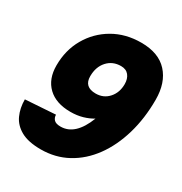

<svg xmlns="http://www.w3.org/2000/svg" viewBox="-172 -854 947 998"><g transform="rotate(30 301.0 -355.0)"><path d="M390 -726Q494 -726 548 -667Q602 -608 602 -506Q602 -394 574 -298.5Q546 -203 494.5 -132.5Q443 -62 371.5 -23Q300 16 213 16Q138 16 94 -8.5Q50 -33 31 -74.5Q12 -116 12 -168L192 -180Q192 -162 203.5 -150Q215 -138 243 -138Q331 -138 380 -265Q354 -249 321 -239.5Q288 -230 249 -230Q162 -230 114 -276Q66 -322 66 -403Q66 -495 108 -568Q150 -641 223 -683.5Q296 -726 390 -726ZM359 -568Q309 -568 277.5 -533Q246 -498 246 -442Q246 -378 315 -378Q362 -378 392 -411.5Q422 -445 422 -496Q422 -528 406 -548Q390 -568 359 -568Z"/></g></svg>

Font: Geist Mono Black
Style: Italic
Weight: 900
Italic angle: -12°
Monospace: yes
Designer: Basement.studio, Andrés Briganti, Mateo Zaragoza
Foundry: Basement.studio, Vercel, Andrés Briganti, Guido Ferreyra, Mateo Zaragoza
Version: Version 1.500; ttfautohint (v1.8.4.7-5d5b)